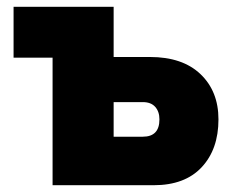

<svg xmlns="http://www.w3.org/2000/svg" viewBox="-20 -546 684 566"><path d="M135 0V-376H20V-526H315V-378H422Q518 -378 571 -327.5Q624 -277 624 -194Q624 -106 574.5 -53Q525 0 433 0ZM315 -143H401Q450 -143 450 -194Q450 -217 437.5 -231Q425 -245 401 -245H315Z"/></svg>

Font: Raleway Black
Style: Regular
Weight: 900
Designer: Matt McInerney, Pablo Impallari, Rodrigo Fuenzalida
Foundry: Matt McInerney, Pablo Impallari, Rodrigo Fuenzalida
Version: Version 4.026